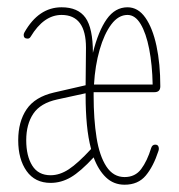

<svg xmlns="http://www.w3.org/2000/svg" viewBox="-20 -502 490 527"><path d="M119 0Q76 0 53 -32.5Q30 -65 30 -117Q30 -168 53 -202Q76 -236 128 -248L215 -268L216 -371Q216 -461 149 -461Q100 -461 64 -401Q61 -396 56 -396Q45 -396 45 -406Q45 -409 47 -413Q86 -482 149 -482Q194 -482 214.5 -453.5Q235 -425 235 -357Q250 -417 273 -449.5Q296 -482 330 -482Q359 -482 379 -453.5Q399 -425 409.5 -376Q420 -327 420 -265Q420 -249 404 -249H237Q237 -245 237 -239Q237 -175 245 -124.5Q253 -74 272 -45Q291 -16 322 -16Q351 -16 367.5 -38Q384 -60 395 -96Q398 -105 406 -105Q413 -105 415 -99.5Q417 -94 415 -88Q401 -45 380 -20Q359 5 322 5Q292 5 271 -15Q250 -35 237 -70Q201 -31 174.5 -15.5Q148 0 119 0ZM330 -461Q305 -461 285.5 -435Q266 -409 253.5 -365.5Q241 -322 238 -270H399Q398 -324 389.5 -367.5Q381 -411 366 -436Q351 -461 330 -461ZM52 -117Q52 -74 68.5 -47.5Q85 -21 119 -21Q144 -21 169 -37.5Q194 -54 230 -93Q222 -123 218.5 -160Q215 -197 215 -239V-246L137 -229Q91 -219 71.5 -190Q52 -161 52 -117Z"/></svg>

Font: Zen Loop
Style: Regular
Weight: 400
Designer: Yoshimichi Ohira
Foundry: A-1 Corp ZenFonts
Version: Version 1.000; ttfautohint (v1.8.3)